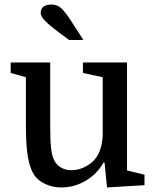

<svg xmlns="http://www.w3.org/2000/svg" viewBox="-20 -815 679 845"><path d="M201 -540V-262Q201 -198 204.5 -165.5Q208 -133 216 -115Q226 -91 247 -78.5Q268 -66 293 -66Q320 -66 344 -76Q368 -86 387 -103Q428 -140 432 -218V-475L345 -494V-540H539V-65L616 -46V0L451 10L440 -100H436Q407 -49 357 -19.5Q307 10 250 10Q212 10 180.5 -4.5Q149 -19 131 -44Q112 -72 103 -123Q94 -174 94 -259V-475L27 -494V-540ZM298 -715 347 -639H284L246 -667Q199 -702 179 -722.5Q159 -743 159 -758Q159 -776 171 -785.5Q183 -795 208 -795Q232 -795 250.5 -778Q269 -761 298 -715Z"/></svg>

Font: Domine Medium
Style: Regular
Weight: 500
Designer: Pablo Impallari, Rodrigo Fuenzalida, Brenda Gallo
Foundry: Pablo Impallari, Rodrigo Fuenzalida, Brenda Gallo
Version: Version 2.000